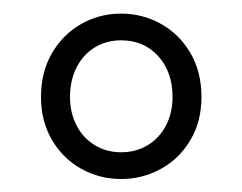

<svg xmlns="http://www.w3.org/2000/svg" viewBox="-20 -705 363 288"><path d="M161.6 -684.6Q193.8 -684.6 221.4 -669.2Q249 -653.8 265.6 -625.5Q282.2 -597.2 282.2 -559.6Q282.2 -522.9 265.6 -494.9Q249 -466.8 221.4 -451.7Q193.8 -436.5 161.6 -436.5Q129.4 -436.5 102.1 -451.7Q74.7 -466.8 58.1 -494.9Q41.5 -522.9 41.5 -559.6Q41.5 -597.2 58.1 -625.5Q74.7 -653.8 102.1 -669.2Q129.4 -684.6 161.6 -684.6ZM161.6 -644.5Q139.6 -644.5 122.1 -633.8Q104.5 -623 94.7 -603.5Q85 -584 85 -559.6Q85 -536.1 94.7 -517.1Q104.5 -498 122.1 -487.3Q139.6 -476.6 161.6 -476.6Q184.1 -476.6 201.7 -487.3Q219.2 -498 229 -516.8Q238.8 -535.6 238.8 -559.6Q238.8 -597.2 217.3 -620.8Q195.8 -644.5 161.6 -644.5Z"/></svg>

Font: Varta
Style: Light
Weight: 300
Designer: Joana Correia, Viktoriya Grabowska, Eben Sorkin
Foundry: Sorkin Type
Version: Version 1.002; ttfautohint (v1.3) -l 8 -r 24 -G 200 -x 12 -H